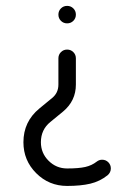

<svg xmlns="http://www.w3.org/2000/svg" viewBox="-20 -608 452 646"><path d="M226.8 -537.9Q218.2 -529.4 205.9 -529.4Q193.5 -529.4 185 -537.9Q176.5 -546.5 176.5 -558.8Q176.5 -571.2 185 -579.7Q193.5 -588.2 205.9 -588.2Q218.2 -588.2 226.8 -579.7Q235.3 -571.2 235.3 -558.8Q235.3 -546.5 226.8 -537.9ZM205.9 17.6Q144.7 17.6 101.8 -25.3Q58.8 -68.2 58.8 -129.4Q58.8 -198.8 112.4 -242.9L155.3 -278.2Q176.5 -295.3 176.5 -323.5V-411.8Q176.5 -424.1 185 -432.6Q193.5 -441.2 205.9 -441.2Q218.2 -441.2 226.8 -432.6Q235.3 -424.1 235.3 -411.8V-323.5Q235.3 -268.8 192.4 -232.9L149.4 -197.6Q117.6 -171.8 117.6 -129.4Q117.6 -92.9 143.5 -67.1Q169.4 -41.2 205.9 -41.2Q244.7 -41.2 266.8 -46.2Q288.8 -51.2 305.3 -64.1Q313.5 -70.6 323.5 -70.6Q335.9 -70.6 344.4 -62.1Q352.9 -53.5 352.9 -41.2Q352.9 -27.6 341.8 -18.2Q315.9 2.4 283.8 10Q251.8 17.6 205.9 17.6Z"/></svg>

Font: OpenGost Type B TT
Style: Regular
Weight: 400
Version: Version 0.3